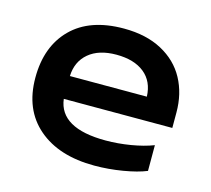

<svg xmlns="http://www.w3.org/2000/svg" viewBox="-80 -590 769 699"><g transform="rotate(15 304.5 -240.0)"><path d="M40 -239Q40 -357 109 -426Q178 -495 306 -495Q390 -495 449.5 -463Q509 -431 539 -375.5Q569 -320 569 -249V-191H160Q173 -84 346 -84Q392 -84 440 -92Q488 -100 524 -114V-17Q490 -3 436.5 6Q383 15 330 15Q196 15 118 -52Q40 -119 40 -239ZM450 -277Q448 -334 409.5 -365Q371 -396 304 -396Q238 -396 200 -364Q162 -332 160 -277Z"/></g></svg>

Font: Prompt Medium
Style: Regular
Weight: 500
Designer: Katatrad Team
Foundry: CadsonDemak
Version: Version 1.000